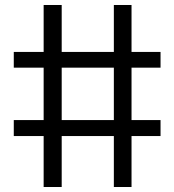

<svg xmlns="http://www.w3.org/2000/svg" viewBox="-20 -749 698 769"><path d="M154.8 0V-204.1H35.2V-268.1H154.8V-478H35.2V-541H154.8V-729H227.1V-541H436V-729H506.8V-541H623V-478H506.8V-268.1H623V-204.1H506.8V0H436V-204.1H227.1V0ZM227.1 -268.1H436V-478H227.1Z"/></svg>

Font: Lumene Sans
Style: Regular
Weight: 400
Designer: Deni Anggara
Version: Version 1.003;Glyphs 3.1.2 (3151)